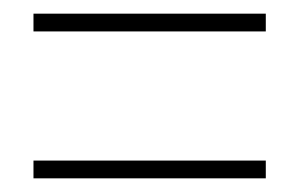

<svg xmlns="http://www.w3.org/2000/svg" viewBox="-20 -493 439 281"><path d="M29 -447V-473H369V-447ZM29 -232V-258H369V-232Z"/></svg>

Font: Noto Sans Lao ExtraCondensed Thin
Style: Regular
Weight: 100
Width: 2
Designer: Monotype Design Team
Foundry: Monotype Imaging Inc.
Version: Version 2.003; ttfautohint (v1.8.4.7-5d5b)